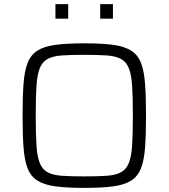

<svg xmlns="http://www.w3.org/2000/svg" viewBox="-20 -907 821 935"><path d="M391 8Q305 8 249.5 0.5Q194 -7 161.5 -28Q129 -49 114 -88.5Q99 -128 94.5 -190.5Q90 -253 90 -344Q90 -435 94.5 -497.5Q99 -560 114 -599.5Q129 -639 161.5 -660Q194 -681 249.5 -688.5Q305 -696 391 -696Q476 -696 531.5 -688.5Q587 -681 619.5 -660Q652 -639 667 -599.5Q682 -560 686.5 -497.5Q691 -435 691 -344Q691 -253 686.5 -190.5Q682 -128 667 -88.5Q652 -49 619.5 -28Q587 -7 531.5 0.5Q476 8 391 8ZM391 -48Q457 -48 500 -51Q543 -54 569 -68Q595 -82 607.5 -113.5Q620 -145 623.5 -200.5Q627 -256 627 -344Q627 -432 623.5 -487.5Q620 -543 607.5 -574.5Q595 -606 569 -620Q543 -634 500 -637Q457 -640 390 -640Q325 -640 281.5 -637Q238 -634 212 -620Q186 -606 173.5 -574.5Q161 -543 157.5 -487.5Q154 -432 154 -344Q154 -256 157.5 -200.5Q161 -145 173.5 -113.5Q186 -82 212 -68Q238 -54 281.5 -51Q325 -48 391 -48ZM250 -816V-887H312V-816ZM468 -816V-887H530V-816Z"/></svg>

Font: Saira SemiExpanded Light
Style: Regular
Weight: 300
Width: 6
Designer: Hector Gatti with collaboration of the Omnibus-Type team
Foundry: Omnibus-Type
Version: Version 1.101